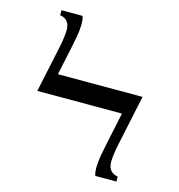

<svg xmlns="http://www.w3.org/2000/svg" viewBox="-99 -743 775 831"><g transform="rotate(15 288.0 -327.5)"><path d="M452.6 -76.2Q452.6 -29.8 496.6 -22V0H402.3Q397 -12.2 397 -37.1Q397 -58.6 402.3 -90.6Q407.7 -122.6 443.8 -290.5H64.5L106.9 -490.2Q119.1 -546.9 119.1 -578.6Q119.1 -625 75.2 -632.8V-654.8H169.4Q174.8 -642.6 174.8 -617.7Q174.8 -595.2 169.2 -562.3Q163.6 -529.3 131.8 -383.3H511.2L464.8 -164.6Q452.6 -107.9 452.6 -76.2Z"/></g></svg>

Font: Liberation Serif
Style: Regular
Weight: 400
Designer: Steve Matteson
Foundry: Ascender Corporation
Version: Version 2.1.5